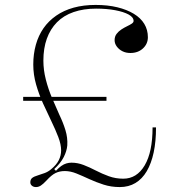

<svg xmlns="http://www.w3.org/2000/svg" viewBox="-20 -744 727 779"><path d="M126 15Q116 15 109.5 9.5Q103 4 103 -4Q103 -16 110.5 -22Q118 -28 135 -33Q148 -37 161.5 -42Q175 -47 187 -57Q209 -75 218.5 -94Q228 -113 228 -134Q228 -158 216.5 -188Q205 -218 188.5 -252Q172 -286 155 -323.5Q138 -361 126.5 -401Q115 -441 115 -482Q115 -525 125.5 -562.5Q136 -600 156.5 -629.5Q177 -659 208 -680.5Q239 -702 279 -713Q319 -724 368 -724Q417 -724 456 -714.5Q495 -705 523 -688Q551 -671 565.5 -647Q580 -623 580 -593Q580 -566 560 -547.5Q540 -529 509 -529Q491 -529 477 -536Q463 -543 454 -555Q445 -567 445 -581Q445 -596 453 -606.5Q461 -617 472.5 -624.5Q484 -632 495.5 -637.5Q507 -643 514.5 -648Q522 -653 522 -659Q522 -674 502 -685Q482 -696 447.5 -702.5Q413 -709 370 -709Q319 -709 278.5 -695Q238 -681 211 -653.5Q184 -626 170 -587Q156 -548 156 -498Q156 -460 166 -421Q176 -382 191.5 -345.5Q207 -309 221 -278Q236 -247 245.5 -216Q255 -185 253 -154Q251 -131 238.5 -106.5Q226 -82 200 -58L207 -51Q218 -63 228.5 -70.5Q239 -78 249.5 -81Q260 -84 270 -84Q295 -84 319.5 -74.5Q344 -65 369 -52Q394 -39 421.5 -29Q449 -19 480 -19Q535 -19 567 -73Q599 -127 599 -227H613Q613 -170 603.5 -125.5Q594 -81 575.5 -49.5Q557 -18 529.5 -1.5Q502 15 466 15Q431 15 400 5Q369 -5 342 -17.5Q315 -30 290.5 -40Q266 -50 243 -50Q222 -50 205.5 -42Q189 -34 169 -12Q155 3 145.5 9Q136 15 126 15ZM74 -335V-351H412V-335Z"/></svg>

Font: Kalnia Thin ExtraLight
Style: Regular
Weight: 250
Version: Version 1.105